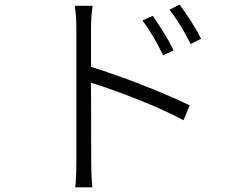

<svg xmlns="http://www.w3.org/2000/svg" viewBox="-20 -762 1017 819"><path d="M631.8 -694.3Q692.4 -606.4 720.7 -546.9L675.8 -526.4Q634.8 -611.3 587.9 -674.8ZM298.8 -737.3H375Q368.2 -687.5 368.2 -641.6V-476.6Q464.8 -447.3 585.9 -399.9Q707 -352.5 789.1 -312.5L762.7 -249Q687.5 -290 572.3 -335.9Q457 -381.8 368.2 -409.2Q369.1 -253.9 369.1 -71.3Q369.1 -11.7 374 37.1H300.8Q305.7 2 305.7 -71.3V-641.6Q305.7 -697.3 298.8 -737.3ZM703.1 -720.7 746.1 -742.2Q803.7 -664.1 837.9 -596.7L793 -574.2Q753.9 -654.3 703.1 -720.7Z"/></svg>

Font: Min Sans Light
Style: Regular
Weight: 300
Designer: Jinseong-Kim, NotoSansCJK, Nunito
Foundry: Jinseong-Kim
Version: Version 1.400;Glyphs 3.1.2 (3151)